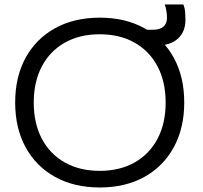

<svg xmlns="http://www.w3.org/2000/svg" viewBox="-20 -818 897 848"><path d="M420.3 10Q307.7 10 223.5 -36.5Q139.3 -83 93.2 -167.5Q47 -252 47 -365Q47 -479 93.2 -563Q139.3 -647 223.5 -693.5Q307.7 -740 420.3 -740Q533.7 -740 617.5 -693.5Q701.3 -647 747.5 -563Q793.7 -479 793.7 -365Q793.7 -252 747.5 -167.5Q701.3 -83 617.5 -36.5Q533.7 10 420.3 10ZM420.3 -63.4Q509.3 -63.4 574.8 -100.6Q640.3 -137.7 675.9 -205.4Q711.6 -273 711.6 -365Q711.6 -457 675.9 -524.6Q640.3 -592.3 574.8 -629.4Q509.3 -666.6 420.3 -666.6Q331.7 -666.6 266 -629.4Q200.4 -592.3 164.7 -524.6Q129.1 -457 129.1 -365Q129.1 -273 164.7 -205.4Q200.4 -137.7 266 -100.6Q331.7 -63.4 420.3 -63.4ZM616.3 -616.6 617.3 -686.7H656Q686 -686.7 701.8 -700.3Q717.6 -714 717.6 -740.3Q717.6 -753.3 714.8 -770.5Q712 -787.7 707.3 -798.3H789.7Q796.4 -782 797.7 -764.3Q799.1 -746.6 799.1 -731Q799.1 -677.3 765.2 -647Q731.4 -616.6 668.7 -616.6Z"/></svg>

Font: M PLUS 2 Thin
Style: Regular
Weight: 100
Designer: Coji Morishita
Foundry: UNDERFOREST DESIGN
Version: Version 1.001